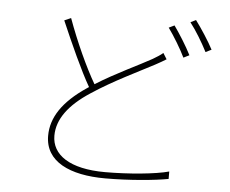

<svg xmlns="http://www.w3.org/2000/svg" viewBox="-55 -848 1109 926"><g transform="rotate(5 500.0 -384.5)"><path d="M714 -612C700 -600 685 -591 665 -579C605 -545 495 -495 396 -433C351 -510 297 -628 256 -741L224 -727C271 -618 328 -491 371 -417L362 -411C247 -334 195 -254 195 -166C195 -41 315 15 487 15C605 15 729 3 792 -9V-45C727 -27 597 -15 484 -15C311 -15 225 -77 225 -169C225 -249 279 -321 380 -387C482 -455 609 -515 680 -553C702 -565 718 -574 732 -583ZM729 -736C756 -699 793 -638 812 -598L840 -612C818 -656 781 -714 756 -749ZM831 -771C860 -734 893 -679 916 -634L944 -648C924 -687 884 -748 857 -784Z"/></g></svg>

Font: Noto Sans T Chinese Thin
Style: Regular
Weight: 100
Designer: Ryoko NISHIZUKA (kana & ideographs); Paul D. Hunt (Latin, Greek & Cyrillic); Wenlong ZHANG (bopomofo); Sandoll Communica
Foundry: Adobe Systems Incorporated
Version: Version 1.000;PS 1;hotconv 1.0.78;makeotf.lib2.5.61930